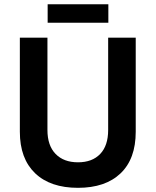

<svg xmlns="http://www.w3.org/2000/svg" viewBox="-20 -879 739 911"><path d="M206.1 -771V-858.9H494.1V-771ZM350.1 12.2Q218.8 12.2 146.5 -57.1Q74.2 -126.5 74.2 -253.9V-700.2H205.1V-262.2Q205.1 -188.5 243.7 -148.7Q282.2 -108.9 350.1 -108.9Q417.5 -108.9 455.3 -148.4Q493.2 -188 493.2 -262.2V-700.2H624V-253.9Q624 -125 552 -56.4Q480 12.2 350.1 12.2Z"/></svg>

Font: Fixel Text SemiBold
Style: Regular
Weight: 600
Width: 4
Designer: AlfaBravo + MacPaw
Foundry: Kyrylo Tkachov, Marchela Mozhyna, Serhii Makarenko, Maria Weinstein, Zakhar Kryvoshyya
Version: Version 1.211